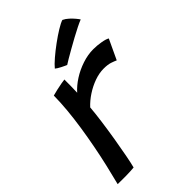

<svg xmlns="http://www.w3.org/2000/svg" viewBox="-220 -826 914 914"><g transform="rotate(-45 237.0 -368.5)"><path d="M185 -443.2Q207 -468.2 239.8 -489.3Q272.6 -510.3 310.7 -522.9Q348.7 -535.6 385.4 -535.6Q411.3 -535.6 437.2 -531Q463.1 -526.5 474.2 -519.5L427.1 -419Q416.6 -423.9 399.4 -429.7Q382.2 -435.4 354.8 -435.4Q325.2 -435.4 293 -424Q260.9 -412.6 231.3 -393.3Q201.7 -374.1 179.4 -349.9Q176.7 -314.8 169.9 -264.7Q163.1 -214.6 154.5 -162.3Q145.9 -110.1 137.5 -66.8Q129.2 -23.6 123.3 -1.6Q101.4 0.6 70.3 1.1Q39.3 1.5 13.6 0.9Q25.8 -46.2 37.8 -98.1Q49.9 -149.9 60.2 -204Q70.6 -258 78.8 -311.8Q86.9 -365.6 91.7 -416.3Q96.4 -467.1 96.8 -512.3Q111.3 -516.4 130 -520.6Q148.8 -524.7 164.8 -527.6Q180.8 -530.6 186.4 -530.8Q186.4 -512.5 186.2 -485.4Q186 -458.3 185 -443.2ZM380.2 -738.1Q395.3 -730.8 408 -719Q420.8 -707.2 430.2 -695.8Q439.6 -684.5 443.6 -678Q430.4 -673.1 408.8 -662.3Q387.1 -651.6 361.9 -637.8Q336.8 -623.9 312.7 -610.4Q288.7 -596.9 270.4 -586Q252.2 -575.2 244.8 -570.2Q241.6 -571.6 234 -575Q226.4 -578.4 217.8 -582.9Q209.1 -587.3 201.7 -591.9Q194.2 -596.5 190.9 -599.6Q202.9 -614.6 228 -636.2Q253.2 -657.8 282.8 -679.5Q312.4 -701.2 338.9 -717.4Q365.4 -733.6 380.2 -738.1Z"/></g></svg>

Font: Grandstander Thin
Style: Italic
Weight: 100
Italic angle: -15°
Designer: Tyler Finck
Foundry: Etcetera Type Co
Version: Version 1.200